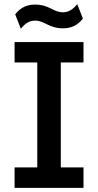

<svg xmlns="http://www.w3.org/2000/svg" viewBox="-20 -902 471 922"><path d="M50 0H381V-98H272V-602H381V-700H50V-602H159V-98H50ZM53 -833 80 -764C101 -790 121 -803 149 -803C194 -803 214 -766 283 -766C321 -766 353 -780 378 -813L351 -882C329 -856 309 -843 282 -843C236 -843 217 -880 148 -880C110 -880 78 -866 53 -833Z"/></svg>

Font: Finlandica Medium
Style: Regular
Weight: 500
Designer: Niklas Ekholm, Juho Hiilivirta, Jaakko Suomalainen
Foundry: Helsinki Type Studio
Version: Version 2.000;Glyphs 3.2 (3202)